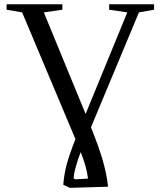

<svg xmlns="http://www.w3.org/2000/svg" viewBox="-20 -675 762 911"><path d="M710.9 -654.8V-628.9L639.2 -616.2L411.6 -70.8Q451.2 27.8 468.8 90.3Q486.3 152.8 492.7 210.9L312.5 216.3L280.3 202.1Q283.7 154.3 295.7 108.4Q307.6 62.5 337.9 -15.1L85 -616.2L11.2 -628.9V-654.8H275.9V-628.9L188 -616.2L386.2 -134.3L584 -616.2L498 -628.9V-654.8ZM397.5 172.4Q391.1 116.7 362.8 46.9Q350.6 77.1 340.1 114.7Q329.6 152.3 329.6 172.4L339.4 175.8Z"/></svg>

Font: Times New Roman
Style: Regular
Weight: 400
Designer: Steve Matteson
Foundry: Ascender Corporation
Version: Version 2.00.3